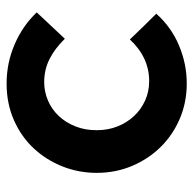

<svg xmlns="http://www.w3.org/2000/svg" viewBox="-22 -540 572 567"><g transform="rotate(-90 263.5 -256.0)"><path d="M308 -101Q378 -101 431 -158Q450 -138 468.5 -119Q487 -100 507 -80Q468 -36 413.5 -13Q359 10 301 10Q245 10 197 -10.5Q149 -31 113.5 -67Q78 -103 57.5 -151.5Q37 -200 37 -256Q37 -309 56 -357Q75 -405 109.5 -442Q144 -479 193 -500.5Q242 -522 301 -522Q361 -522 416 -498.5Q471 -475 511 -433Q491 -412 472 -391.5Q453 -371 433 -350Q405 -379 373.5 -395Q342 -411 305 -411Q277 -411 251 -400Q225 -389 205.5 -368.5Q186 -348 174.5 -319.5Q163 -291 163 -256Q163 -223 174 -195Q185 -167 204.5 -146Q224 -125 250.5 -113Q277 -101 308 -101Z"/></g></svg>

Font: Rosa Sans SemiBold
Style: Regular
Weight: 600
Designer: Pentagram / MCKL
Foundry: Pentagram / MCKL
Version: Version 1.005;September 16, 2019;FontCreator 11.5.0.2425 64-